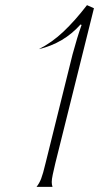

<svg xmlns="http://www.w3.org/2000/svg" viewBox="-20 -726 385 746"><path d="M157 -92 262 -515Q280 -582 297 -629L293 -631Q228 -558 131 -535Q182 -561 226.5 -603Q271 -645 318 -706L345 -694L195 -92Q189 -67 185 -48Q181 -29 181 -19Q181 -9 184 0H122Q133 -14 140 -32Q147 -50 157 -92Z"/></svg>

Font: Srisakdi
Style: Regular
Weight: 400
Designer: Cadson Demak Co.,Ltd.
Foundry: Cadson Demak Co.,Ltd.
Version: Version 1.000